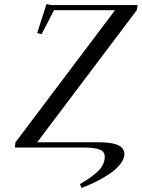

<svg xmlns="http://www.w3.org/2000/svg" viewBox="-20 -727 698 946"><path d="M53.2 0 56.2 -25.9 546.9 -676.8H246.1L185.1 -559.1L163.1 -564L209 -707L231 -702.1H658.2L653.8 -676.8L163.1 -25.9H471.2Q592.8 -25.9 592.8 32.2Q592.8 56.2 572.5 82Q552.2 107.9 519.5 129.6Q486.8 151.4 452.1 168.7Q417.5 186 381.8 199.2L374 180.2Q398.9 165.5 416.3 153.8Q433.6 142.1 454.1 124.5Q474.6 106.9 485.4 87.2Q496.1 67.4 496.1 45.9Q496.1 19 470.2 9.5Q444.3 0 396 0Z"/></svg>

Font: Dehuti
Style: Bold-Italic
Weight: 700
Version: Version 1.2